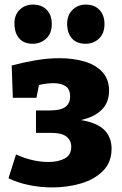

<svg xmlns="http://www.w3.org/2000/svg" viewBox="-20 -805 531 838"><path d="M208 13Q157 13 107.5 3Q58 -7 17 -27L50 -131Q121 -98 193 -98Q233 -98 262 -113Q291 -128 291 -164Q291 -192 270.5 -208.5Q250 -225 206 -225H137V-323H199Q245 -323 265.5 -338.5Q286 -354 286 -384Q286 -416 266 -429Q246 -442 214 -442Q200 -442 183.5 -440Q167 -438 150 -434L139 -378H36L31 -519Q83 -533 136 -542Q189 -551 239 -551Q300 -551 349 -536.5Q398 -522 427 -490.5Q456 -459 456 -409Q456 -358 424 -326Q392 -294 333 -281Q402 -270 434.5 -238.5Q467 -207 467 -156Q467 -97 430 -59.5Q393 -22 334 -4.5Q275 13 208 13ZM354 -614Q315 -614 294.5 -636.5Q274 -659 273 -700Q273 -739 296.5 -762Q320 -785 354 -785Q392 -785 414 -762Q436 -739 436 -700Q436 -659 412 -636.5Q388 -614 354 -614ZM123 -614Q85 -614 64.5 -636.5Q44 -659 43 -700Q42 -739 65.5 -762Q89 -785 123 -785Q162 -785 184 -762Q206 -739 206 -700Q206 -659 181.5 -636.5Q157 -614 123 -614Z"/></svg>

Font: Bitter ExtraBold
Style: Regular
Weight: 800
Designer: Sol Matas, and Bitter project Authors
Foundry: Sol Matas
Version: Version 2.001